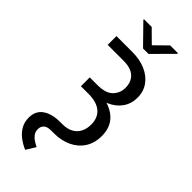

<svg xmlns="http://www.w3.org/2000/svg" viewBox="-356 -983 1253 1253"><g transform="rotate(45 270.5 -356.5)"><path d="M88.4 -727.5H234.4Q303.2 -727.5 356.4 -704.6Q409.7 -681.6 439.9 -639.6Q470.2 -597.7 470.2 -540.5Q470.2 -483.9 439.9 -441.4Q409.7 -398.9 355.2 -375.5Q300.8 -352.1 227.5 -352.1H155.8V-413.6H225.6Q302.2 -413.6 335.7 -447.5Q369.1 -481.4 369.1 -531.2Q369.1 -584 336.2 -615.2Q303.2 -646.5 234.4 -646.5H88.4ZM155.8 -390.1H227.5Q347.7 -390.1 415 -341.8Q482.4 -293.5 482.4 -199.2Q482.4 -133.3 452.1 -86.7Q421.9 -40 368.9 -15.1Q315.9 9.8 247.6 9.8H222.7Q186.5 9.8 170.7 25.1Q154.8 40.5 154.8 64.5Q154.8 89.8 168.5 107.2Q182.1 124.5 200.4 135.7Q218.8 147 232.4 153.3L191.9 218.8Q159.2 205.1 128.9 182.9Q98.6 160.6 79.1 128.7Q59.6 96.7 59.6 54.2Q59.6 -8.8 104.7 -40Q149.9 -71.3 226.6 -71.3H247.1Q289.6 -71.3 319.3 -87.4Q349.1 -103.5 364.7 -133.1Q380.4 -162.6 380.4 -202.1Q380.4 -265.6 340.6 -298.8Q300.8 -332 225.6 -332H155.8ZM209 -932.1 293.9 -848.1 379.4 -932.1H451.2V-926.3L318.8 -793H268.1L137.7 -926.3V-932.1Z"/></g></svg>

Font: Inter 16pt
Style: Regular
Weight: 400
Version: Version 4.001;git-66647c0bb